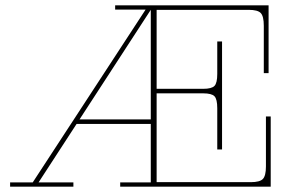

<svg xmlns="http://www.w3.org/2000/svg" viewBox="-20 -702 1107 722"><path d="M18 0V-16H103L538 -682H558L125 -16H256V0ZM432 0V-16H547V-666H413V-682H569V0ZM263 -236V-253H547V-236ZM569 0V-17H998V0ZM797 -295Q797 -329 786.5 -340Q776 -351 744 -351H815V-140H797ZM569 -351V-368H815V-351ZM923 -17Q957 -17 968.5 -29Q980 -41 980 -76V-264H998V-17ZM744 -368Q776 -368 786.5 -379Q797 -390 797 -424V-546H815V-368ZM569 -665V-682H990V-665ZM972 -605Q972 -641 960.5 -653Q949 -665 915 -665H990V-427H972Z"/></svg>

Font: Montagu Slab 144pt Thin
Style: Regular
Weight: 250
Version: Version 1.000